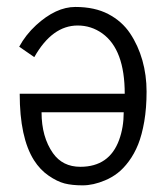

<svg xmlns="http://www.w3.org/2000/svg" viewBox="-20 -541 492 566"><path d="M289.6 -9.3Q254.9 5.4 223.6 5.4Q192.4 5.4 170.4 -0.2Q148.4 -5.9 123.3 -23.2Q98.1 -40.5 80.1 -68.8Q38.1 -135.3 38.1 -264.6H347.7Q347.7 -395 281.7 -442.4Q249 -465.8 209 -465.8Q133.8 -465.8 81.1 -372.6L36.6 -403.3Q55.7 -438.5 86.4 -466.8Q145 -520.5 202.1 -520.5Q259.3 -520.5 299.3 -499.5Q339.4 -478.5 363.3 -442.9Q387.2 -407.2 399.7 -363.3Q412.1 -319.3 412.1 -271Q412.1 -222.7 405.3 -182.9Q398.4 -143.1 387.2 -115.2Q376 -87.4 359.9 -65.7Q343.8 -43.9 326.7 -30.8Q309.6 -17.6 289.6 -9.3ZM344.7 -210H102.5Q102.5 -137.2 136.2 -89.4Q164.6 -49.3 216.8 -49.3Q302.2 -49.3 331.1 -128.4Q344.7 -165.5 344.7 -210Z"/></svg>

Font: News Cycle
Style: Regular
Weight: 500
Version: Version 0.5.2